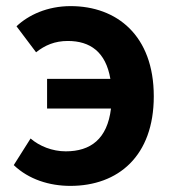

<svg xmlns="http://www.w3.org/2000/svg" viewBox="-20 -594 567 628"><path d="M34 -508 98 -423C127 -446 159 -460 202 -460C275 -460 326 -424 341 -336H134V-239H343C331 -139 276 -99 195 -99C151 -99 109 -116 80 -141L25 -54C74 -7 142 14 210 14C367 14 483 -84 483 -279C483 -478 362 -574 211 -574C135 -574 73 -545 34 -508Z"/></svg>

Font: Spoqa Han Sans Neo Bold
Style: Bold
Weight: 700
Designer: [Spoqa Han Sans Neo] Dong-huui Kim  Younghwa Kang  Yujin Lee  [Noto Sans] Ryoko NISHIZUKA  (kana & ideographs); Paul D. 
Foundry: Spoqa (http://www.spoqa-han-sans.com)
Version: Version 1.100;hotconv 1.0.109;makeotfexe 2.5.65596